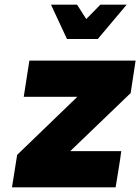

<svg xmlns="http://www.w3.org/2000/svg" viewBox="-20 -797 597 817"><path d="M53 -138 309 -385H81L105 -539H557L536 -401L279 -154H496Q493 -129 484.5 -76.5Q476 -24 472 0H31ZM197 -777H308L347 -716L407 -777H519L396 -631H265Z"/></svg>

Font: Exo Black
Style: Italic
Weight: 900
Italic angle: -9°
Designer: Natanael Gama
Foundry: Natanael Gama
Version: Version 1.500; ttfautohint (v1.6)